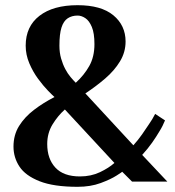

<svg xmlns="http://www.w3.org/2000/svg" viewBox="-20 -700 676 740"><path d="M279 20Q187 20 132.5 -1.5Q78 -23 55 -58Q32 -93 32 -135Q32 -180 53.5 -214.5Q75 -249 111 -276.5Q147 -304 190 -326Q183 -332 165 -350.5Q147 -369 127 -396Q107 -423 93 -456Q79 -489 79 -524Q79 -598 132 -639Q185 -680 279 -680Q370 -680 417 -641Q464 -602 464 -540Q464 -499 442.5 -463.5Q421 -428 385.5 -397.5Q350 -367 309 -340L494 -140Q512 -160 527.5 -182Q543 -204 554 -221Q561 -231 567 -241Q573 -251 578 -261L616 -236Q612 -226 606.5 -215Q601 -204 594 -193Q583 -174 566.5 -150.5Q550 -127 528 -103L625 0H489L451 -38Q452 -38 429.5 -23.5Q407 -9 368 5.5Q329 20 279 20ZM288 -20Q331 -20 365.5 -36.5Q400 -53 421 -72L230 -278Q203 -254 182.5 -220.5Q162 -187 162 -145Q162 -88 193.5 -54Q225 -20 288 -20ZM272 -381Q304 -410 324 -445.5Q344 -481 344 -530Q344 -572 334 -596Q324 -620 309 -630Q294 -640 279 -640Q257 -640 241 -629.5Q225 -619 217 -594Q209 -569 209 -524Q209 -497 215.5 -474.5Q222 -452 231.5 -434Q241 -416 252 -403Q263 -390 272 -381Z"/></svg>

Font: El Messiri
Style: Regular
Weight: 400
Designer: Mohamed Gaber
Foundry: Kief Type Foundry
Version: Version 2.020